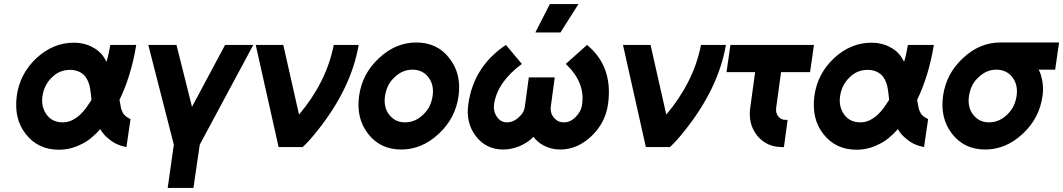

<svg xmlns="http://www.w3.org/2000/svg" viewBox="-20 -720 5205 940"><path d="M342 -511Q240 -511 158 -435Q77 -359 62 -250Q55 -195 65.5 -148.5Q76 -102 106 -64Q166 13 268 13Q324 13 374 -12Q401 -24 425 -43.5Q449 -63 471 -88Q479 -73 490 -61Q501 -49 514 -39Q531 -24 552 -14.5Q573 -5 599 0L619 -137Q608 -142 599.5 -148Q591 -154 585 -162Q580 -170 575.5 -181Q571 -192 570 -205Q569 -208 568 -215Q567 -222 565 -231Q592 -286 613 -353.5Q634 -421 647 -500H520Q516 -477 511.5 -456Q507 -435 501 -417Q499 -421 497 -425.5Q495 -430 492 -434Q471 -470 431 -490Q392 -511 342 -511ZM323 -378Q355 -378 378 -363Q401 -349 413 -317Q418 -306 421.5 -284.5Q425 -263 428 -231Q417 -214 407 -199.5Q397 -185 387 -174Q364 -147 336 -133Q325 -127 313 -124Q301 -121 287 -121Q236 -121 209 -158Q180 -197 188 -250Q196 -304 234 -341Q271 -378 323 -378Z M706 -500 831 -12 801 200H927L958 -12L1220 -500H1082L920 -197L844 -500Z M1232 -500 1344 0H1462Q1480 -17 1497.5 -36.5Q1515 -56 1533 -79Q1699 -286 1736 -500H1614Q1596 -408 1553 -322.5Q1510 -237 1444 -159L1367 -500Z M2018 -512Q1917 -512 1835 -435Q1753 -359 1738 -250Q1723 -141 1782 -65Q1842 12 1944 12Q2046 12 2128 -65Q2210 -141 2225 -250Q2240 -359 2180 -435Q2121 -512 2018 -512ZM1999 -379Q2049 -379 2078 -341Q2106 -304 2098 -250Q2094 -223 2083 -200.5Q2072 -178 2052 -159Q2013 -121 1963 -121Q1914 -121 1885 -159Q1857 -196 1865 -250Q1869 -277 1880 -300Q1891 -323 1911 -341Q1950 -379 1999 -379Z M2457 -500Q2299 -395 2273 -211Q2266 -165 2275.5 -125Q2285 -85 2310 -53Q2360 12 2444 12Q2465 12 2485 7.5Q2505 3 2525 -5Q2543 -13 2560 -24Q2577 -35 2592 -50Q2602 -36 2615.5 -25Q2629 -14 2643 -7Q2680 12 2722 12Q2807 12 2875 -53Q2944 -118 2957 -211Q2982 -395 2854 -500L2750 -407Q2845 -317 2830 -211Q2828 -192 2820 -176.5Q2812 -161 2799 -148Q2773 -121 2741 -121Q2710 -121 2691 -145Q2672 -168 2677 -201L2696 -341H2569L2550 -201Q2548 -184 2540.5 -170.5Q2533 -157 2519 -145Q2493 -121 2463 -121Q2431 -121 2413 -148Q2394 -174 2399 -211Q2415 -318 2535 -407ZM2601 -561H2724L2812 -700H2672Z M3030 -500 3142 0H3260Q3278 -17 3295.5 -36.5Q3313 -56 3331 -79Q3497 -286 3534 -500H3412Q3394 -408 3351 -322.5Q3308 -237 3242 -159L3165 -500Z M3556 -500 3537 -367H3677L3653 -192Q3642 -113 3687 -56Q3733 0 3808 0H3818L3836 -133H3827Q3804 -133 3790 -150Q3777 -167 3780 -192L3804 -367H3946L3965 -500Z M4247 -511Q4145 -511 4063 -435Q3982 -359 3967 -250Q3960 -195 3970.5 -148.5Q3981 -102 4011 -64Q4071 13 4173 13Q4229 13 4279 -12Q4306 -24 4330 -43.5Q4354 -63 4376 -88Q4384 -73 4395 -61Q4406 -49 4419 -39Q4436 -24 4457 -14.5Q4478 -5 4504 0L4524 -137Q4513 -142 4504.5 -148Q4496 -154 4490 -162Q4485 -170 4480.5 -181Q4476 -192 4475 -205Q4474 -208 4473 -215Q4472 -222 4470 -231Q4497 -286 4518 -353.5Q4539 -421 4552 -500H4425Q4421 -477 4416.5 -456Q4412 -435 4406 -417Q4404 -421 4402 -425.5Q4400 -430 4397 -434Q4376 -470 4336 -490Q4297 -511 4247 -511ZM4228 -378Q4260 -378 4283 -363Q4306 -349 4318 -317Q4323 -306 4326.5 -284.5Q4330 -263 4333 -231Q4322 -214 4312 -199.5Q4302 -185 4292 -174Q4269 -147 4241 -133Q4230 -127 4218 -124Q4206 -121 4192 -121Q4141 -121 4114 -158Q4085 -197 4093 -250Q4101 -304 4139 -341Q4176 -378 4228 -378Z M4877 -512Q4776 -512 4694 -435Q4612 -359 4597 -250Q4582 -141 4641 -65Q4701 12 4803 12Q4905 12 4987 -65Q5069 -141 5084 -250Q5087 -269 5086.5 -287.5Q5086 -306 5083 -324Q5080 -339 5076 -353Q5072 -367 5065 -379H5146L5165 -512ZM4858 -379Q4908 -379 4937 -341Q4965 -304 4957 -250Q4953 -223 4942 -200.5Q4931 -178 4911 -159Q4872 -121 4822 -121Q4773 -121 4744 -159Q4716 -196 4724 -250Q4728 -277 4739 -300Q4750 -323 4770 -341Q4809 -379 4858 -379Z"/></svg>

Font: Unageo
Style: Bold-Italic
Weight: 700
Designer: Richard Sepsi
Foundry: Richard Sepsi
Version: Version 2.000